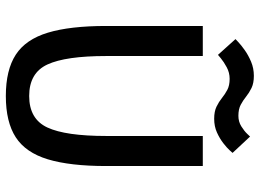

<svg xmlns="http://www.w3.org/2000/svg" viewBox="-136 -746 890 658"><g transform="rotate(90 309.0 -417.0)"><path d="M549 -336Q549 -212 526 -136Q503 -60 450.5 -26Q398 8 309 8Q220 8 167.5 -26Q115 -60 92 -136Q69 -212 69 -336V-667H172V-336Q172 -197 201 -134.5Q230 -72 309 -72Q388 -72 417 -134.5Q446 -197 446 -336V-667H549ZM114 -779Q114 -779 124 -788.5Q134 -798 151.5 -810.5Q169 -823 191.5 -832.5Q214 -842 240 -842Q265 -842 281.5 -834Q298 -826 311 -815.5Q324 -805 339 -797Q354 -789 377 -789Q397 -789 413 -799Q429 -809 438.5 -819Q448 -829 448 -829L504 -769Q504 -769 495.5 -759.5Q487 -750 471 -737.5Q455 -725 434 -715.5Q413 -706 387 -706Q362 -706 345.5 -714Q329 -722 316 -732.5Q303 -743 288 -751Q273 -759 250 -759Q229 -759 210.5 -749Q192 -739 180 -729Q168 -719 168 -719Z"/></g></svg>

Font: Epunda Sans Medium
Style: Regular
Weight: 500
Designer: Simon Atzbach
Foundry: typofactur
Version: Version 2.204; ttfautohint (v1.8.4.7-5d5b)